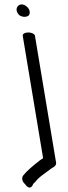

<svg xmlns="http://www.w3.org/2000/svg" viewBox="-20 -627 304 864"><path d="M67.8 -558.1C82.4 -548.6 100.5 -549.7 109.2 -557.4C117.2 -567.5 115.2 -584.7 100.8 -597C85.6 -611.1 67.7 -609.5 59.4 -598.1C51.2 -588 53.3 -570.5 67.8 -558.1ZM82.3 -466 174 84.8 157.6 95.7 157.5 96.2C123.5 122.4 99.6 143.8 85.4 161.3C74.6 174.3 81.2 192 92.4 201.1C103.9 218.2 120.2 226.5 129.6 200.4L136.5 193.4L137.2 194C142 186.2 151.4 176.2 165.3 165C179.7 154.3 189.8 146.9 195 143L212.7 129.9C225.1 124.2 234.1 115.8 232.4 105L137.3 -466C135.9 -474.2 122.3 -481 107.3 -481C92.2 -481 80.9 -474.2 82.3 -466Z"/></svg>

Font: MewTooHand
Style: BdLta
Weight: 400
Designer: Mew Too, Robert Jablonski
Version: Version 0.77